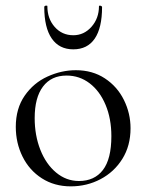

<svg xmlns="http://www.w3.org/2000/svg" viewBox="-20 -648 519 681"><path d="M36 -198Q36 -263 67.5 -308.5Q99 -354 148.5 -376.5Q198 -399 249 -399Q308 -399 352 -370Q396 -341 419.5 -293.5Q443 -246 443 -193Q443 -131 414 -84.5Q385 -38 336.5 -12.5Q288 13 231 13Q173 13 128.5 -15.5Q84 -44 60 -92.5Q36 -141 36 -198ZM375 -165Q375 -227 354.5 -276Q334 -325 298 -352.5Q262 -380 216 -380Q162 -380 132.5 -341Q103 -302 103 -229Q103 -168 123 -117Q143 -66 179 -36Q215 -6 260 -6Q315 -6 345 -45Q375 -84 375 -165ZM148 -626Q148 -582 174 -552.5Q200 -523 240 -523Q278 -523 304.5 -553Q331 -583 331 -626Q331 -628 334 -628Q337 -628 339.5 -626.5Q342 -625 342 -623Q342 -549 316 -511Q290 -473 240 -473Q190 -473 163.5 -511.5Q137 -550 137 -623Q137 -627 142.5 -628Q148 -629 148 -626Z"/></svg>

Font: Cormorant
Style: Regular
Weight: 400
Designer: Christian Thalmann (Catharsis Fonts)
Foundry: Catharsis Fonts
Version: Version 4.000